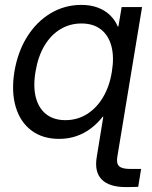

<svg xmlns="http://www.w3.org/2000/svg" viewBox="-20 -551 616 776"><path d="M488.8 205.1Q420.9 205.1 390.9 174.1Q360.8 143.1 371.1 83L398.9 -87.9H482.4L454.1 83Q449.7 108.9 461.2 120.4Q472.7 131.8 505.9 131.8Q513.2 131.8 527.8 131.8Q542.5 131.8 550.3 131.8L538.6 204.1Q528.8 204.6 517.1 204.8Q505.4 205.1 488.8 205.1ZM218.8 10.3Q151.9 10.3 106.7 -23.9Q61.5 -58.1 43.5 -119.1Q25.4 -180.2 38.1 -260.7Q51.8 -342.3 90.1 -403.1Q128.4 -463.9 185.1 -497.6Q241.7 -531.2 308.6 -531.2Q346.7 -531.2 376 -520Q405.3 -508.8 425.3 -489Q445.3 -469.2 456.1 -443.8H458.5L471.7 -522.5H554.2L467.8 0H385.7L398.4 -79.6H395.5Q374.5 -52.7 347.9 -32.5Q321.3 -12.2 289.1 -1Q256.8 10.3 218.8 10.3ZM244.1 -65.4Q292.5 -65.4 331.5 -89.8Q370.6 -114.3 396.7 -158.4Q422.9 -202.6 432.1 -261.2Q441.9 -320.3 430.4 -364Q418.9 -407.7 388.2 -431.9Q357.4 -456.1 309.1 -456.1Q262.7 -456.1 224.4 -433.1Q186 -410.2 159.9 -366.7Q133.8 -323.2 123.5 -261.2Q113.3 -199.7 125.2 -155.8Q137.2 -111.8 167.7 -88.6Q198.2 -65.4 244.1 -65.4Z"/></svg>

Font: Inter 28pt
Style: Italic
Weight: 400
Italic angle: -9.3988°
Designer: Rasmus Andersson
Foundry: rsms
Version: Version 4.001;git-66647c0bb